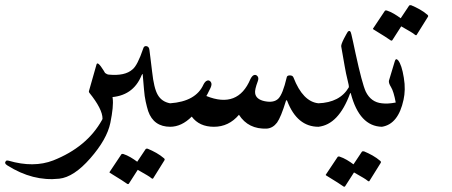

<svg xmlns="http://www.w3.org/2000/svg" viewBox="-103 -486 1733 736"><path d="M-75 148Q-82 144 -83 139Q-84 135 -80 131Q-77 128 -70 130Q26 158 101 129Q230 78 288 -26Q289 -28 289.5 -29Q290 -30 290 -31Q290 -68 239 -131Q237 -135 238 -137L267 -239Q271 -253 294 -216Q322 -172 329 -109Q333 -79 320 -15Q307 48 243 121Q180 193 124 199Q23 210 -75 148Z M459 -309Q469 -307 470 -293Q471 -286 473.5 -265.5Q476 -245 480 -212Q487 -147 502 -122Q517 -96 549 -90Q582 -84 574 -52Q562 0 550 0Q486 0 465 -60Q460 -76 455.5 -96.5Q451 -117 449 -143Q447 -169 445.5 -184Q444 -199 444 -201Q444 -203 443 -202.5Q442 -202 440 -198Q407 -116 315 -113Q275 -112 267 -152Q261 -186 273 -201Q285 -216 297 -208Q308 -200 314 -200Q376 -194 405 -220Q424 -235 446 -300Q449 -311 459 -309ZM455 86Q457 83 463 84Q480 91 496 100Q512 109 526 121Q530 125 527 129L484 198Q482 201 476 196Q473 193 460.5 185.5Q448 178 425 165L391 218Q388 222 382 217Q378 214 362.5 204Q347 194 319 177Q315 175 318 172L362 106Q364 103 369 104Q384 109 397.5 117Q411 125 423 134Z M677 -162Q683 -174 691 -177Q699 -180 705 -172Q711 -164 704 -149Q700 -142 696.5 -134Q693 -126 688 -118Q809 -69 857 -183Q863 -195 870 -198Q878 -201 884 -194Q890 -187 885 -174Q873 -142 875 -129Q878 -105 912 -98Q947 -91 964 -108Q981 -125 996 -189Q997 -197 1008 -197Q1019 -197 1022 -189Q1058 -96 1118 -90Q1131 -88 1135 -62Q1140 -36 1134 -19Q1128 0 1118 0Q1036 0 998 -99Q996 -105 993 -99Q974 -37 959 -16Q943 5 920 7Q849 10 813 -46Q774 0 717 0Q661 0 632 -39Q593 0 549 0Q530 0 526 -67Q525 -87 549 -90Q648 -97 677 -162Z M1205 -308Q1204 -315 1215 -337Q1226 -358 1230 -364Q1240 -374 1244 -354Q1246 -344 1250.5 -325.5Q1255 -307 1260 -281Q1285 -166 1299 -135Q1319 -94 1361 -90Q1373 -89 1379 -78Q1386 -66 1381 -48Q1372 0 1361 0Q1275 -2 1242 -127Q1240 -132 1239 -128Q1195 -8 1117 0Q1108 1 1104 -12Q1100 -26 1095 -57Q1090 -89 1117 -90Q1200 -93 1234 -151Q1236 -154 1228 -185Q1224 -200 1218.5 -231Q1213 -262 1205 -308ZM1284 96Q1286 93 1292 94Q1309 101 1325 110Q1341 119 1355 131Q1359 135 1356 139L1313 208Q1311 211 1305 206Q1302 203 1289.5 195.5Q1277 188 1254 175L1220 228Q1217 232 1211 227Q1207 224 1191.5 214Q1176 204 1148 187Q1144 185 1147 182L1191 116Q1193 113 1198 114Q1213 119 1226.5 127Q1240 135 1252 144Z M1410 -250Q1414 -265 1423 -255Q1437 -238 1445 -188Q1449 -164 1448.5 -143Q1448 -122 1444 -104Q1424 -10 1361 0Q1348 2 1348 -45Q1348 -92 1361 -90Q1383 -87 1414 -93Q1406 -136 1396 -152Q1386 -168 1388 -177ZM1465 -464Q1467 -467 1473 -466Q1490 -459 1506 -450Q1522 -441 1536 -429Q1540 -425 1537 -421L1494 -352Q1492 -349 1486 -354Q1483 -357 1470.5 -364.5Q1458 -372 1435 -385L1401 -332Q1398 -328 1392 -333Q1388 -336 1372.5 -346Q1357 -356 1329 -373Q1325 -375 1328 -378L1372 -444Q1374 -447 1379 -446Q1394 -441 1407.5 -433Q1421 -425 1433 -416Z"/></svg>

Font: Amiri Modified
Style: Regular
Weight: 400
Version: 0.117-H1